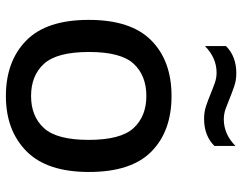

<svg xmlns="http://www.w3.org/2000/svg" viewBox="-105 -707 822 652"><g transform="rotate(90 306.0 -381.0)"><path d="M306 10Q188.5 10 118 -58.8Q47.5 -127.5 47.5 -271.5Q47.5 -414.5 117 -483.5Q186.5 -552.5 306 -552.5Q425.5 -552.5 494.8 -484Q564 -415.5 564 -272Q564 -129 493.2 -59.5Q422.5 10 306 10ZM306 -75.5Q375 -75.5 415 -119.2Q455 -163 455 -271Q455 -380 415 -423.5Q375 -467 306 -467Q236.5 -467 196.5 -423.8Q156.5 -380.5 156.5 -272.5Q156.5 -163.5 196.5 -119.5Q236.5 -75.5 306 -75.5ZM383 -663Q359.5 -663 338.5 -670.2Q317.5 -677.5 298 -685.5Q280 -693 262.5 -699.2Q245 -705.5 227 -705.5Q176.5 -705.5 136.5 -666V-737.5Q171.5 -772.5 229 -772.5Q252.5 -772.5 273.5 -765.2Q294.5 -758 314 -750Q332 -742.5 349.5 -736.2Q367 -730 385 -730Q435.5 -730 475.5 -769.5V-698Q440.5 -663 383 -663Z"/></g></svg>

Font: Encode Sans SmExp Md
Style: Regular
Weight: 500
Width: 6
Designer: Multiple Designers
Foundry: Impallari Type
Version: Version 3.002; ttfautohint (v1.8.3) -l 8 -r 50 -G 200 -x 14 